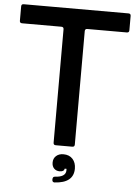

<svg xmlns="http://www.w3.org/2000/svg" viewBox="-63 -810 758 1064"><g transform="rotate(5 316.5 -278.5)"><path d="M270 0Q257 0 257 -13V-644Q257 -657 244 -657H25Q12 -657 12 -670V-750Q12 -763 25 -763H608Q621 -763 621 -750V-670Q621 -657 608 -657H388Q375 -657 375 -644V-13Q375 0 362 0ZM268 191Q268 174 281 174Q338 171 341 137V125H331Q328 142 304 142Q285 142 273 130Q261 118 261 97Q261 74 276.5 60Q292 46 317 46Q350 46 368.5 66.5Q387 87 387 120Q387 200 281 206Q268 206 268 191Z"/></g></svg>

Font: Open Sauce Two Medium
Style: Regular
Weight: 500
Designer: Alfredo Marco Pradil
Foundry: Creative Sauce Fz LLC
Version: Version 1.477